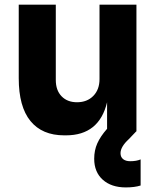

<svg xmlns="http://www.w3.org/2000/svg" viewBox="-20 -568 685 830"><path d="M265.1 17.1H257.8Q162.1 17.1 111.6 -44.9Q61 -106.9 61 -230V-547.9H221.2V-222.2Q221.2 -177.7 246.1 -151.9Q271 -126 313 -126Q356.4 -126 383.3 -153.3Q410.2 -180.7 410.2 -226.1V-547.9H569.8V0H568.8L537.1 33.2Q501 66.4 501 94.2Q501 110.8 512.2 119.9Q523.4 128.9 543 128.9Q569.8 128.9 587.9 121.1V233.9Q562 242.2 523.9 242.2Q461.4 242.2 424.3 209Q387.2 175.8 387.2 118.2Q387.2 82 400.6 51.8Q414.1 21.5 442.9 -11.2V-126Q408.7 17.1 265.1 17.1Z"/></svg>

Font: Sora
Style: Bold
Weight: 700
Designer: Jonathan Barnbrook, Julián Moncada
Foundry: Barnbrook Fonts
Version: Version 2.000